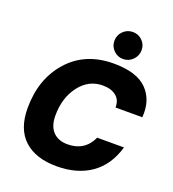

<svg xmlns="http://www.w3.org/2000/svg" viewBox="-172 -1110 1127 1253"><g transform="rotate(20 391.5 -483.0)"><path d="M489 -744Q649 -744 720.5 -671Q792 -598 782 -478H596Q597 -530 562.5 -557.5Q528 -585 470 -585Q372 -585 308.5 -501.5Q245 -418 245 -295Q245 -222 281.5 -183.5Q318 -145 383 -145Q502 -145 551 -252H737Q699 -120 603 -53Q507 14 365 14Q219 14 138.5 -60Q58 -134 58 -279Q58 -482 175 -613Q292 -744 489 -744ZM440 -885Q440 -925 468 -952.5Q496 -980 535 -980Q574 -980 601 -953Q628 -926 628 -888Q628 -848 600 -820Q572 -792 533 -792Q494 -792 467 -819.5Q440 -847 440 -885Z"/></g></svg>

Font: Nacelle Heavy
Style: Italic
Weight: 800
Italic angle: -12°
Designer: Sora Sagano
Foundry: Sora Sagano
Version: Version 1.000;FEAKit 1.0